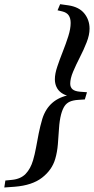

<svg xmlns="http://www.w3.org/2000/svg" viewBox="-104 -742 437 894"><path d="M301 -312.5 291 -279 260.5 -277Q237 -275.5 221.5 -268.8Q206 -262 196.5 -247.8Q187 -233.5 180.5 -209.5Q173 -180.5 170.8 -144.2Q168.5 -108 165.5 -70.8Q162.5 -33.5 153 -1.5Q138 49.5 92 85.2Q46 121 -35.5 127.5L-84 131L-79 98.5L-48.5 95.5Q-7.5 91.5 15.5 67.5Q38.5 43.5 50 4Q58 -23 63.8 -54.8Q69.5 -86.5 76.2 -120.5Q83 -154.5 93 -188.5Q107.5 -235 139.5 -263Q171.5 -291 222.5 -300.5L220 -293.5Q196.5 -299 181.2 -310.2Q166 -321.5 158.8 -337.5Q151.5 -353.5 151.5 -373Q151.5 -398.5 162.8 -432Q174 -465.5 188.5 -502Q203 -538.5 214 -573.2Q225 -608 225 -635Q225 -657 215.8 -670.5Q206.5 -684 185.5 -689L164 -694L176 -722.5L215 -717Q264.5 -709.5 288.8 -679.2Q313 -649 313 -608.5Q313 -579.5 299.5 -545Q286 -510.5 268 -475.5Q250 -440.5 236.5 -408.5Q223 -376.5 223 -352.5Q223 -335.5 233.8 -326.2Q244.5 -317 268 -315Z"/></svg>

Font: Newsreader 36pt
Style: Bold Italic
Weight: 700
Italic angle: -17°
Designer: Hugues Gentile
Foundry: Production Type
Version: Version 1.003